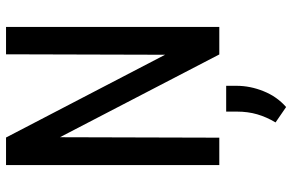

<svg xmlns="http://www.w3.org/2000/svg" viewBox="-187 -564 974 640"><g transform="rotate(-90 300.0 -244.0)"><path d="M530.3 0V-710.9H439L437.5 -180.7L161.6 -710.9H69.8V0H161.1L162.6 -531.2L438.5 0ZM334 57.1V22.9H248V58.6Q248 95.2 239 126.2Q230 157.2 211.9 187.5L263.2 222.7Q297.9 192.4 315.9 147.7Q334 103 334 57.1Z"/></g></svg>

Font: Roboto Mono
Style: Regular
Weight: 400
Monospace: yes
Designer: Google
Version: Version 3.000